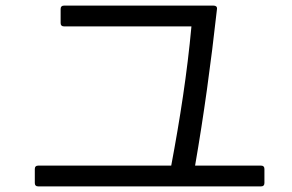

<svg xmlns="http://www.w3.org/2000/svg" viewBox="-20 -704 1040 684"><path d="M104 -52C104 -44 108 -40 116 -40H910C918 -40 922 -44 922 -52V-102C922 -110 918 -114 910 -114H675C706 -293 731 -474 753 -672C754 -680 749 -684 741 -684H208C200 -684 196 -680 196 -672V-622C196 -614 200 -610 208 -610H662C647 -445 621 -279 590 -114H116C108 -114 104 -110 104 -102Z"/></svg>

Font: LINE Seed JP App_OTF Regular
Style: Regular
Weight: 400
Designer: LY Corporation & Fontrix & Fontworks
Version: Version 1.002